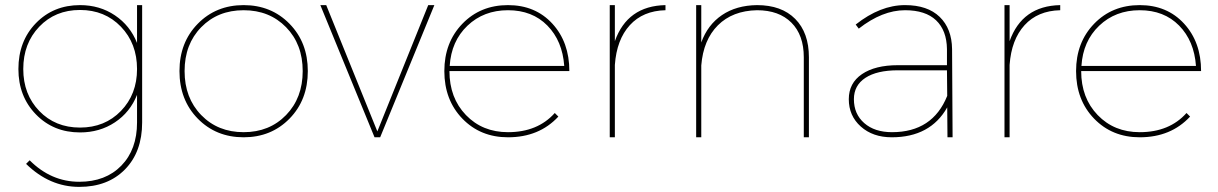

<svg xmlns="http://www.w3.org/2000/svg" viewBox="-20 -537 4766 751"><path d="M516 -517H536V-58Q536 57 469 125.5Q402 194 290 194Q174 194 82 104L96 90Q180 174 290 174Q393 174 454.5 111Q516 48 516 -58V-166Q489 -98 429.5 -58.5Q370 -19 293 -19Q189 -19 120.5 -89.5Q52 -160 52 -267Q52 -376 120.5 -446.5Q189 -517 293 -517Q370 -517 429.5 -477Q489 -437 516 -369ZM516 -267Q516 -367 453 -432.5Q390 -498 293 -498Q196 -498 133.5 -432.5Q71 -367 71 -267Q71 -168 133.5 -103Q196 -38 293 -38Q390 -38 453 -103Q516 -168 516 -267Z M1184 -259Q1184 -146 1112.5 -73Q1041 0 933 0Q825 0 753.5 -73Q682 -146 682 -259Q682 -371 753.5 -444Q825 -517 933 -517Q1041 -517 1112.5 -444Q1184 -371 1184 -259ZM1099 -430.5Q1034 -497 933 -497Q832 -497 767 -430.5Q702 -364 702 -259Q702 -154 767 -87Q832 -20 933 -20Q1034 -20 1099 -87Q1164 -154 1164 -259Q1164 -364 1099 -430.5Z M1233 -517H1256L1456 -23L1655 -517H1679L1467 0H1445Z M1967 -20Q2083 -20 2150 -95L2164 -81Q2089 0 1967 0Q1859 0 1788.5 -73Q1718 -146 1718 -259Q1718 -371 1788.5 -444Q1859 -517 1967 -517Q2074 -517 2140.5 -444.5Q2207 -372 2207 -259H1738Q1738 -154 1802.5 -87Q1867 -20 1967 -20ZM1739 -279H2187Q2180 -377 2121 -437Q2062 -497 1967 -497Q1872 -497 1808.5 -436.5Q1745 -376 1739 -279Z M2385 -376Q2434 -514 2583 -517V-497Q2495 -495 2443.5 -438.5Q2392 -382 2385 -283V0H2365V-517H2385Z M2941 -517Q3037 -517 3090.5 -463Q3144 -409 3144 -313V0H3124V-313Q3124 -400 3075.5 -448.5Q3027 -497 2941 -497Q2845 -495 2788 -438Q2731 -381 2723 -281V0H2703V-517H2723V-371Q2748 -440 2804 -478Q2860 -516 2941 -517Z M3706 0H3686L3685 -117Q3619 0 3468 0Q3394 0 3347 -42Q3300 -84 3300 -149Q3300 -212 3351.5 -247Q3403 -282 3492 -282H3684V-345Q3683 -418 3641.5 -457.5Q3600 -497 3520 -497Q3431 -497 3339 -425L3327 -441Q3423 -517 3520 -517Q3608 -517 3655.5 -471Q3703 -425 3704 -345ZM3469 -20Q3628 -20 3685 -162L3684 -262H3492Q3410 -262 3365 -232.5Q3320 -203 3320 -149Q3320 -91 3360.5 -55.5Q3401 -20 3469 -20Z M3929 -376Q3978 -514 4127 -517V-497Q4039 -495 3987.5 -438.5Q3936 -382 3929 -283V0H3909V-517H3929Z M4438 -20Q4554 -20 4621 -95L4635 -81Q4560 0 4438 0Q4330 0 4259.5 -73Q4189 -146 4189 -259Q4189 -371 4259.5 -444Q4330 -517 4438 -517Q4545 -517 4611.5 -444.5Q4678 -372 4678 -259H4209Q4209 -154 4273.5 -87Q4338 -20 4438 -20ZM4210 -279H4658Q4651 -377 4592 -437Q4533 -497 4438 -497Q4343 -497 4279.5 -436.5Q4216 -376 4210 -279Z"/></svg>

Font: Montserrat arm Thin
Style: Regular
Weight: 250
Designer: Julieta Ulanovsky
Foundry: Julieta Ulanovsky
Version: Version 6.000;PS 006.000;hotconv 1.0.88;makeotf.lib2.5.64775